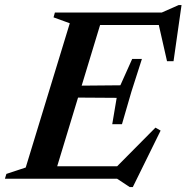

<svg xmlns="http://www.w3.org/2000/svg" viewBox="-47 -726 758 780"><path d="M236.5 -631.5 170.5 -655.5 176 -675H375L170 0H-27L-21 -19.5L57.5 -45.5ZM594.5 -640.5 620 -624.5H290.5L307 -675H610L679 -705.5H690.5L658 -477.5H631.5ZM480 34 428.5 0H100.5L117.5 -50.5H465L414 -35.5L584.5 -207.5L605.5 -195.5L492.5 34ZM448.5 -221.5H409L427 -328.5L205 -330L219.5 -377.5L442 -379.5L490 -486.5H529.5L487 -354Z"/></svg>

Font: Newsreader 24pt SemiBold
Style: Italic
Weight: 600
Italic angle: -17°
Designer: Hugues Gentile
Foundry: Production Type
Version: Version 1.003